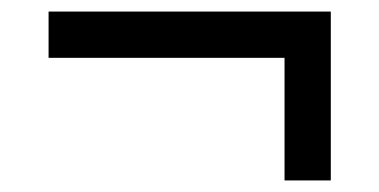

<svg xmlns="http://www.w3.org/2000/svg" viewBox="-20 -376 656 332"><path d="M64 -356H552V-64H472V-276H64Z"/></svg>

Font: Kufam
Style: Italic
Weight: 400
Italic angle: -11°
Designer: Artur Schmal
Foundry: Original Type
Version: Version 1.301; ttfautohint (v1.8.3)